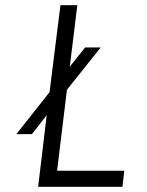

<svg xmlns="http://www.w3.org/2000/svg" viewBox="-20 -720 567 740"><path d="M452 0H127L160 -276L103 -203H43L171 -365L213 -700H278L249 -463L308 -537H368L238 -374L200 -62H459Z"/></svg>

Font: Kulim Park Light
Style: Italic
Weight: 300
Italic angle: -8°
Designer: Noponies / Dale Sattler
Foundry: Noponies
Version: Version 1.000; ttfautohint (v1.8.3)